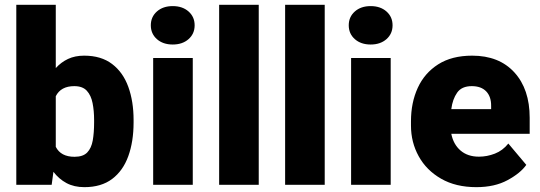

<svg xmlns="http://www.w3.org/2000/svg" viewBox="-20 -770 2248 800"><path d="M536.6 -270V-259.8Q536.6 -180.2 514.6 -119.4Q492.7 -58.6 447.3 -24.4Q401.9 9.8 331.5 9.8Q288.6 9.8 256.8 -7.3Q225.1 -24.4 202.6 -54.2L195.3 0H47.9V-750H212.4V-486.3Q234.4 -510.7 263.4 -524.4Q292.5 -538.1 330.6 -538.1Q401.4 -538.1 447 -503.4Q492.7 -468.8 514.6 -408.2Q536.6 -347.7 536.6 -270ZM372.1 -259.8V-270Q372.1 -308.6 365.7 -340.6Q359.4 -372.6 341.8 -391.8Q324.2 -411.1 289.6 -411.1Q233.4 -411.1 212.4 -369.1V-158.2Q233.4 -116.7 290.5 -116.7Q326.2 -116.7 343.5 -134.8Q360.8 -152.8 366.5 -185.1Q372.1 -217.3 372.1 -259.8Z M608.4 -664.6Q608.4 -699.7 633.8 -722.2Q659.2 -744.6 699.7 -744.6Q740.2 -744.6 765.6 -722.2Q791 -699.7 791 -664.6Q791 -629.4 765.6 -606.9Q740.2 -584.5 699.7 -584.5Q659.2 -584.5 633.8 -606.9Q608.4 -629.4 608.4 -664.6ZM783.2 -528.3V0H618.2V-528.3Z M1058.1 -750V0H893.1V-750Z M1333 -750V0H1168V-750Z M1433.1 -664.6Q1433.1 -699.7 1458.5 -722.2Q1483.9 -744.6 1524.4 -744.6Q1564.9 -744.6 1590.3 -722.2Q1615.7 -699.7 1615.7 -664.6Q1615.7 -629.4 1590.3 -606.9Q1564.9 -584.5 1524.4 -584.5Q1483.9 -584.5 1458.5 -606.9Q1433.1 -629.4 1433.1 -664.6ZM1607.9 -528.3V0H1442.9V-528.3Z M1964.8 9.8Q1878.9 9.8 1817.9 -25.4Q1756.8 -60.5 1724.6 -118.9Q1692.4 -177.2 1692.4 -246.6V-265.1Q1692.4 -342.3 1720.7 -404.1Q1749 -465.8 1805.9 -502Q1862.8 -538.1 1947.3 -538.1Q2059.6 -538.1 2123.3 -468.3Q2187 -398.4 2187 -279.3V-212.4H1860.4Q1869.1 -168.5 1898.9 -142.8Q1928.7 -117.2 1975.6 -117.2Q2009.3 -117.2 2042 -129.9Q2074.7 -142.6 2098.1 -171.9L2172.9 -83Q2148.4 -48.3 2094.7 -19.3Q2041 9.8 1964.8 9.8ZM1945.8 -411.1Q1903.8 -411.1 1884.8 -384Q1865.7 -356.9 1860.4 -315.4H2026.4V-328.1Q2026.9 -367.2 2005.9 -389.2Q1984.9 -411.1 1945.8 -411.1Z"/></svg>

Font: Vazirmatn RD Black
Style: Regular
Weight: 900
Designer: Saber Rastikerdar
Foundry: Saber Rastikerdar
Version: Version 32.102